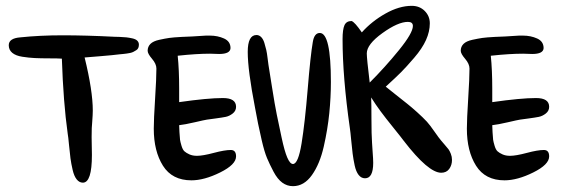

<svg xmlns="http://www.w3.org/2000/svg" viewBox="-20 -654 1922 658"><path d="M50 -526Q117 -533 195 -533Q275 -533 372 -528Q376 -528 390 -527.5Q404 -527 413 -526Q422 -525 433.5 -522.5Q445 -520 450.5 -514.5Q456 -509 456 -501Q456 -495 454 -490Q452 -485 447 -482Q442 -479 437.5 -476.5Q433 -474 426 -472.5Q419 -471 414.5 -470.5Q410 -470 402 -469Q394 -468 391 -468Q368 -465 325 -461.5Q282 -458 270 -457Q298 -343 298 -275Q298 -262 296 -236Q294 -220 294 -184Q294 -173 294.5 -153Q295 -133 295 -123Q295 -28 264 -28Q252 -28 243 -39Q234 -50 229 -71.5Q224 -93 221.5 -111.5Q219 -130 216.5 -157.5Q214 -185 212 -196Q197 -303 192 -453Q179 -454 149.5 -454Q120 -454 99.5 -455Q79 -456 56.5 -459.5Q34 -463 22 -473Q10 -483 10 -499Q10 -523 50 -526Z M770 -489Q769 -469 731 -469Q726 -469 715.5 -469.5Q705 -470 700 -470Q654 -470 589 -463Q594 -415 594 -350V-304Q692 -318 744 -318Q789 -318 789 -288Q789 -274 777.5 -265Q766 -256 753.5 -253.5Q741 -251 718.5 -248Q696 -245 689 -244Q682 -243 647.5 -235Q613 -227 594 -225Q594 -220 595 -201Q596 -182 597 -175Q598 -168 602 -154.5Q606 -141 612 -135.5Q618 -130 629 -125Q640 -120 655 -120Q675 -120 712.5 -130Q750 -140 771 -140Q789 -140 789 -118Q789 -90 734.5 -63Q680 -36 636 -36Q570 -36 538.5 -86Q507 -136 507 -213Q507 -245 511.5 -315.5Q516 -386 516 -419Q516 -435 501 -452.5Q486 -470 486 -480Q486 -494 495.5 -503.5Q505 -513 525.5 -517.5Q546 -522 560 -524Q574 -526 602.5 -527.5Q631 -529 638 -529L686 -532H699Q726 -532 748 -522Q770 -512 770 -489Z M1076 -541Q1114 -541 1114 -373Q1114 -321 1108.5 -266Q1103 -211 1089.5 -151.5Q1076 -92 1049 -54Q1022 -16 984 -16Q964 -16 947.5 -28Q931 -40 917.5 -65.5Q904 -91 895 -112.5Q886 -134 877 -173Q868 -212 864.5 -230Q861 -248 854 -285Q829 -414 829 -476Q829 -534 859 -534Q868 -534 875 -527Q882 -520 886 -507Q890 -494 892.5 -483Q895 -472 897 -455Q899 -438 900 -432Q902 -420 912 -356.5Q922 -293 928.5 -261.5Q935 -230 945 -183Q955 -136 964.5 -114Q974 -92 984 -92Q1002 -92 1013.5 -162.5Q1025 -233 1034.5 -348.5Q1044 -464 1052 -510Q1057 -541 1076 -541Z M1453 -574Q1453 -546 1440 -517Q1427 -488 1399.5 -456Q1372 -424 1354.5 -406.5Q1337 -389 1302 -357Q1313 -348 1337 -329Q1361 -310 1375.5 -298.5Q1390 -287 1409.5 -269.5Q1429 -252 1443 -237Q1453 -226 1469 -203Q1485 -180 1492 -172Q1495 -168 1504 -158Q1513 -148 1517 -142.5Q1521 -137 1525 -127Q1529 -117 1529 -106Q1529 -88 1519.5 -75Q1510 -62 1492 -62Q1448 -62 1364 -171Q1356 -182 1328.5 -216Q1301 -250 1284 -273Q1267 -296 1252 -320Q1253 -298 1253 -245.5Q1253 -193 1255 -165Q1255 -159 1257 -134Q1259 -109 1259 -96Q1259 -43 1231 -43Q1218 -43 1209 -54.5Q1200 -66 1195.5 -87Q1191 -108 1188.5 -127.5Q1186 -147 1183.5 -174.5Q1181 -202 1179 -215Q1154 -390 1154 -520Q1154 -553 1160.5 -567.5Q1167 -582 1185 -582Q1196 -578 1220 -543Q1254 -581 1301 -607.5Q1348 -634 1391 -634Q1418 -634 1435.5 -616.5Q1453 -599 1453 -574ZM1378 -579Q1344 -579 1290.5 -540.5Q1237 -502 1237 -471Q1237 -454 1247 -371Q1300 -424 1347.5 -482.5Q1395 -541 1395 -565Q1395 -579 1378 -579Z M1843 -489Q1842 -469 1804 -469Q1799 -469 1788.5 -469.5Q1778 -470 1773 -470Q1727 -470 1662 -463Q1667 -415 1667 -350V-304Q1765 -318 1817 -318Q1862 -318 1862 -288Q1862 -274 1850.5 -265Q1839 -256 1826.5 -253.5Q1814 -251 1791.5 -248Q1769 -245 1762 -244Q1755 -243 1720.5 -235Q1686 -227 1667 -225Q1667 -220 1668 -201Q1669 -182 1670 -175Q1671 -168 1675 -154.5Q1679 -141 1685 -135.5Q1691 -130 1702 -125Q1713 -120 1728 -120Q1748 -120 1785.5 -130Q1823 -140 1844 -140Q1862 -140 1862 -118Q1862 -90 1807.5 -63Q1753 -36 1709 -36Q1643 -36 1611.5 -86Q1580 -136 1580 -213Q1580 -245 1584.5 -315.5Q1589 -386 1589 -419Q1589 -435 1574 -452.5Q1559 -470 1559 -480Q1559 -494 1568.5 -503.5Q1578 -513 1598.5 -517.5Q1619 -522 1633 -524Q1647 -526 1675.5 -527.5Q1704 -529 1711 -529L1759 -532H1772Q1799 -532 1821 -522Q1843 -512 1843 -489Z"/></svg>

Font: Because We Mentor
Style: Regular
Weight: 400
Designer: Liz Wetzel, Aaron Williamson, Russ McMullin
Foundry: Red Hat
Version: Version 1.000